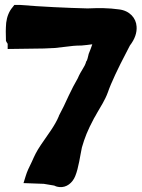

<svg xmlns="http://www.w3.org/2000/svg" viewBox="-20 -739 575 776"><path d="M4 -574C7 -569 7 -567 11 -562V-541L156 -543H157C171 -544 185 -544 201 -545L245 -550C266 -553 286 -555 308 -555H309C323 -556 338 -558 353 -560C350 -550 344 -535 338 -520V-519C335 -510 334 -496 328 -490V-489C322 -467 309 -457 294 -422C282 -401 269 -377 258 -353C245 -324 231 -295 218 -271V-270C202 -231 174 -196 145 -153C127 -126 121 -113 109 -86C98 -64 89 -45 84 -28L75 1L157 4L199 11C202 13 210 16 220 17C249 20 273 0 284 -27C298 -61 304 -111 311 -143C323 -184 333 -210 360 -261C363 -266 368 -274 372 -282C386 -307 404 -333 416 -366C428 -402 460 -469 488 -522C494 -535 500 -544 505 -555C525 -581 534 -607 532 -632C530 -666 504 -696 461 -701C418 -707 381 -707 334 -705C251 -707 144 -712 62 -719H38L31 -710C17 -694 8 -672 5 -647C3 -623 3 -601 4 -579Z"/></svg>

Font: Vapor
Style: Blk
Weight: 900
Foundry: Cannot Into Space Fonts
Version: Version 0.179